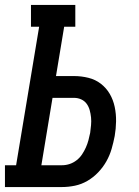

<svg xmlns="http://www.w3.org/2000/svg" viewBox="-42 -755 562 775"><path d="M-22 0V-88H23L116 -647H83V-735H262V-647H217L184 -448H257Q286 -448 314.5 -441Q343 -434 365 -417Q387 -400 401 -376Q415 -352 421 -323.5Q427 -295 426.5 -265Q426 -235 421 -206Q416 -180 408.5 -154Q401 -128 387.5 -104Q374 -80 354.5 -59.5Q335 -39 311 -25Q287 -11 260.5 -5.5Q234 0 208 0ZM208 -88Q224 -88 239 -93Q254 -98 267 -108Q280 -118 289 -131.5Q298 -145 304.5 -159.5Q311 -174 315 -189Q319 -204 322 -219Q324 -234 325.5 -250Q327 -266 325.5 -281Q324 -296 320 -310.5Q316 -325 307.5 -336.5Q299 -348 285.5 -354Q272 -360 257 -360H170L125 -88Z"/></svg>

Font: Iosevka Curly Slab SmBdObl
Style: Regular
Weight: 600
Italic angle: -9°
Monospace: yes
Designer: Belleve Invis
Foundry: Belleve Invis
Version: Version 11.0.0; ttfautohint (v1.8.3)